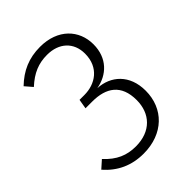

<svg xmlns="http://www.w3.org/2000/svg" viewBox="-200 -776 886 886"><g transform="rotate(-45 243.0 -332.5)"><path d="M221 -676C148 -676 91 -651 39 -601L70 -565C118 -609 162 -627 218 -627C295 -627 346 -581 346 -507C346 -416 279 -374 209 -374H177L169 -327H213C303 -327 363 -288 363 -187C363 -99 307 -38 209 -38C151 -38 104 -57 57 -108L20 -75C70 -18 133 11 211 11C340 11 423 -72 423 -188C423 -293 356 -350 273 -354C347 -367 404 -420 404 -510C404 -603 337 -676 221 -676Z"/></g></svg>

Font: FiraGO Light
Style: Regular
Weight: 300
Designer: bBox Type
Foundry: bBox Type GmbH
Version: Version 1.001;PS 001.001;hotconv 1.0.88;makeotf.lib2.5.64775